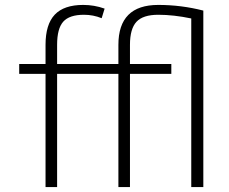

<svg xmlns="http://www.w3.org/2000/svg" viewBox="-20 -760 929 780"><path d="M508 -578V-500H676V-460H508V0H461V-460H212V0H165V-460H58V-500H165V-578Q165 -661 202.5 -700.5Q240 -740 318 -740Q363 -740 405 -725L393 -686Q359 -700 321 -700Q262 -700 237 -672Q212 -644 212 -578V-500H461V-578Q461 -740 623 -740Q716 -740 806 -717V0H757V-685Q685 -700 623 -700Q561 -700 534.5 -671.5Q508 -643 508 -578Z"/></svg>

Font: M PLUS 1p Light
Style: Regular
Weight: 300
Version: Version 1.061